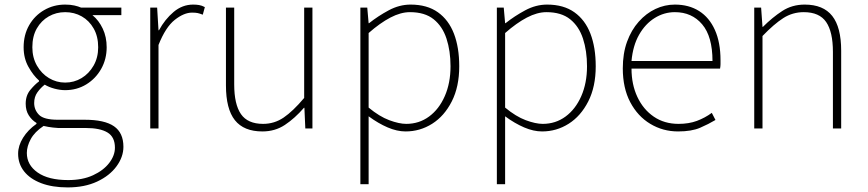

<svg xmlns="http://www.w3.org/2000/svg" viewBox="-20 -560 3783 837"><path d="M275 257Q208 257 159.5 238.5Q111 220 85 187Q59 154 59 110Q59 75 80.5 40.5Q102 6 139 -20V-24Q119 -36 105.5 -57Q92 -78 92 -108Q92 -144 112.5 -168.5Q133 -193 150 -205V-209Q125 -231 104 -268.5Q83 -306 83 -354Q83 -408 107 -450Q131 -492 172.5 -516Q214 -540 264 -540Q287 -540 304.5 -536Q322 -532 333 -527H509V-494H383Q411 -471 428 -435Q445 -399 445 -354Q445 -302 421 -259.5Q397 -217 356 -192Q315 -167 264 -167Q242 -167 217.5 -173.5Q193 -180 175 -191Q157 -177 143 -157.5Q129 -138 129 -111Q129 -81 150 -59.5Q171 -38 232 -38H349Q436 -38 477 -9.5Q518 19 518 80Q518 124 488 165Q458 206 403.5 231.5Q349 257 275 257ZM264 -200Q303 -200 335.5 -219.5Q368 -239 388 -274Q408 -309 408 -354Q408 -401 388.5 -435.5Q369 -470 336.5 -488.5Q304 -507 264 -507Q225 -507 192.5 -488.5Q160 -470 140.5 -436Q121 -402 121 -354Q121 -309 141 -274Q161 -239 193.5 -219.5Q226 -200 264 -200ZM277 225Q340 225 385.5 204Q431 183 456 150.5Q481 118 481 84Q481 37 448.5 17.5Q416 -2 354 -2H234Q229 -2 210.5 -4Q192 -6 170 -11Q131 15 114 46.5Q97 78 97 107Q97 159 144 192Q191 225 277 225Z M635 0V-527H665L671 -428H673Q699 -476 737 -508Q775 -540 822 -540Q836 -540 848 -538Q860 -536 873 -529L864 -496Q851 -501 842 -503Q833 -505 817 -505Q782 -505 742 -473.5Q702 -442 671 -364V0Z M1124 13Q1043 13 1004 -36Q965 -85 965 -188V-527H1001V-192Q1001 -105 1030.5 -62.5Q1060 -20 1127 -20Q1176 -20 1216.5 -47.5Q1257 -75 1306 -133V-527H1342V0H1311L1307 -90H1305Q1265 -44 1222 -15.5Q1179 13 1124 13Z M1551 243V-527H1581L1587 -459H1589Q1628 -490 1674.5 -515Q1721 -540 1770 -540Q1842 -540 1889 -506.5Q1936 -473 1959 -413Q1982 -353 1982 -271Q1982 -182 1949.5 -118Q1917 -54 1864 -20.5Q1811 13 1748 13Q1711 13 1670 -4.5Q1629 -22 1587 -53V46V243ZM1751 -20Q1807 -20 1850.5 -52Q1894 -84 1919 -141Q1944 -198 1944 -271Q1944 -338 1926.5 -391.5Q1909 -445 1870.5 -476Q1832 -507 1767 -507Q1727 -507 1682 -483.5Q1637 -460 1587 -416V-91Q1634 -52 1677 -36Q1720 -20 1751 -20Z M2146 243V-527H2176L2182 -459H2184Q2223 -490 2269.5 -515Q2316 -540 2365 -540Q2437 -540 2484 -506.5Q2531 -473 2554 -413Q2577 -353 2577 -271Q2577 -182 2544.5 -118Q2512 -54 2459 -20.5Q2406 13 2343 13Q2306 13 2265 -4.5Q2224 -22 2182 -53V46V243ZM2346 -20Q2402 -20 2445.5 -52Q2489 -84 2514 -141Q2539 -198 2539 -271Q2539 -338 2521.5 -391.5Q2504 -445 2465.5 -476Q2427 -507 2362 -507Q2322 -507 2277 -483.5Q2232 -460 2182 -416V-91Q2229 -52 2272 -36Q2315 -20 2346 -20Z M2936 13Q2870 13 2815 -20Q2760 -53 2727.5 -114.5Q2695 -176 2695 -262Q2695 -327 2713.5 -378Q2732 -429 2764.5 -465.5Q2797 -502 2837.5 -521Q2878 -540 2922 -540Q2983 -540 3027.5 -512Q3072 -484 3096.5 -429.5Q3121 -375 3121 -297Q3121 -289 3121 -280.5Q3121 -272 3119 -261H2733Q2733 -192 2758.5 -137.5Q2784 -83 2830 -51.5Q2876 -20 2938 -20Q2983 -20 3018 -33Q3053 -46 3083 -68L3099 -37Q3069 -19 3032 -3Q2995 13 2936 13ZM2733 -294H3086Q3086 -401 3041 -454Q2996 -507 2922 -507Q2875 -507 2834 -481.5Q2793 -456 2766 -408.5Q2739 -361 2733 -294Z M3268 0V-527H3298L3304 -443H3306Q3347 -484 3390 -512Q3433 -540 3488 -540Q3569 -540 3608 -490.5Q3647 -441 3647 -339V0H3611V-334Q3611 -421 3581.5 -464Q3552 -507 3484 -507Q3435 -507 3394.5 -481Q3354 -455 3304 -403V0Z"/></svg>

Font: Noto Sans HK Thin
Style: Regular
Weight: 100
Designer: Ryoko NISHIZUKA 西塚涼子 (kana, bopomofo & ideographs); Paul D. Hunt (Latin, Greek & Cyrillic); Sandoll Communications 산돌커뮤니
Foundry: Adobe
Version: Version 2.004-H2;hotconv 1.0.118;makeotfexe 2.5.65603